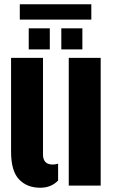

<svg xmlns="http://www.w3.org/2000/svg" viewBox="-20 -872 534 902"><path d="M32 -159V-600H182V-146Q182 -99 228 -99Q239.5 -99 253 -103V-24Q220.5 10 169 10Q107 10 69.5 -29.2Q32 -68.5 32 -159ZM303 0V-600H453V0ZM268 -640V-739H367V-640ZM115 -640V-739H214V-640ZM73 -852H409V-780H73Z"/></svg>

Font: Big Shoulders Stencil Display Black
Style: Regular
Weight: 900
Designer: Patric King
Foundry: XO Type Co
Version: Version 1.000